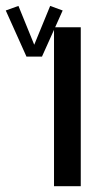

<svg xmlns="http://www.w3.org/2000/svg" viewBox="-117 -639 366 659"><path d="M72.3 -545.4 98.1 -603 55.2 -618.7 0.5 -485.4 -53.7 -618.7 -97.2 -603 -26.4 -445.3 -26.9 -444.8H27.8L27.3 -445.3L68.4 -536.6V0H160.2V-545.4Z"/></svg>

Font: SG Kara Light
Style: Regular
Weight: 400
Designer: Damoon Khanjanzadeh
Version: Version 1.000